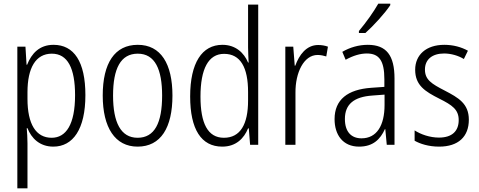

<svg xmlns="http://www.w3.org/2000/svg" viewBox="-20 -785 2598 1041"><path d="M270 -542C194 -542 151 -495 127 -434H124L118 -532H74V236H129V-8C129 -36 127 -66 125 -90H129C150 -36 195 10 269 10C376 10 443 -85 443 -269C443 -451 381 -542 270 -542ZM261 -494C347 -494 387 -415 387 -269C387 -110 338 -38 260 -38C175 -38 129 -112 129 -249V-285C129 -416 173 -494 261 -494Z M915 -267C915 -439 852 -542 727 -542C602 -542 537 -443 537 -267C537 -93 604 10 726 10C852 10 915 -93 915 -267ZM593 -267C593 -413 634 -494 727 -494C821 -494 859 -408 859 -267C859 -118 818 -38 726 -38C635 -38 593 -121 593 -267Z M1185 10C1260 10 1303 -35 1325 -89H1329L1336 0H1380V-760H1325V-527C1325 -503 1327 -475 1328 -446H1325C1303 -499 1257 -542 1186 -542C1075 -542 1011 -444 1011 -262C1011 -84 1071 10 1185 10ZM1194 -38C1106 -38 1067 -117 1067 -261C1067 -412 1110 -493 1195 -493C1284 -493 1325 -419 1325 -286V-240C1325 -111 1283 -38 1194 -38Z M1705 -541C1641 -541 1602 -487 1581 -429H1578L1570 -532H1527V0H1582V-282C1581 -391 1627 -487 1702 -487C1719 -487 1736 -483 1749 -479L1758 -532C1742 -538 1723 -541 1705 -541Z M2096 -757V-765H2031C2004 -718 1967 -666 1926 -617V-606H1961C2004 -644 2067 -713 2096 -757ZM1974 -542C1925 -542 1877 -528 1836 -504L1854 -461C1896 -484 1934 -495 1969 -495C2035 -495 2064 -457 2064 -355V-314L1993 -309C1865 -300 1794 -245 1794 -139C1794 -55 1838 10 1927 10C2003 10 2042 -30 2067 -85H2069L2077 0H2119V-359C2119 -485 2075 -542 1974 -542ZM1999 -267 2065 -272V-216C2065 -105 2023 -35 1940 -35C1884 -35 1850 -71 1850 -140C1850 -219 1898 -260 1999 -267Z M2522 -136C2522 -223 2466 -255 2391 -294C2319 -331 2284 -353 2284 -408C2284 -463 2324 -495 2388 -495C2426 -495 2466 -483 2495 -465L2517 -510C2481 -530 2437 -542 2389 -542C2290 -542 2231 -487 2231 -407C2231 -322 2285 -289 2362 -250C2432 -215 2467 -191 2467 -134C2467 -75 2432 -39 2360 -39C2311 -39 2262 -56 2228 -78V-22C2258 -5 2304 10 2361 10C2465 10 2522 -44 2522 -136Z"/></svg>

Font: Noto Sans Malayalam Condensed Light
Style: Regular
Weight: 300
Width: 3
Designer: Jelle Bosma - Monotype Design Team
Foundry: Monotype Imaging Inc.
Version: Version 2.104